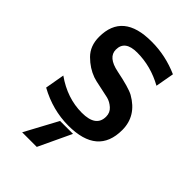

<svg xmlns="http://www.w3.org/2000/svg" viewBox="-199 -561 799 799"><g transform="rotate(45 201.0 -161.0)"><path d="M28.8 -39.1 43.9 -125Q122.1 -69.8 208 -69.8Q291 -69.8 291 -129.9Q291 -153.8 273.9 -168.9Q256.8 -184.1 237.3 -189Q217.8 -193.8 186.3 -200Q154.8 -206.1 141.1 -210.9Q101.1 -225.1 68.1 -258.1Q35.2 -291 35.2 -344.2Q35.2 -485.4 204.1 -484.9H206.1Q286.1 -484.9 362.8 -451.2L348.1 -369.1Q273.9 -410.2 193.8 -410.2Q122.1 -410.2 122.1 -356Q122.1 -311 191.9 -296.9Q272 -280.8 298.8 -266.1Q377.9 -221.2 377.9 -138.2Q377.9 7.8 206.1 7.8Q113.8 7.8 28.8 -39.1ZM89.8 163.1 168 18.1H244.1L175.8 163.1Z"/></g></svg>

Font: CMU Bright
Style: SemiBold
Weight: 600
Version: Version 0.7.0